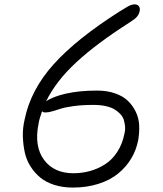

<svg xmlns="http://www.w3.org/2000/svg" viewBox="-20 -804 740 871"><path d="M310.1 46.9Q264.6 46.9 226.8 34.9Q189 22.9 163.1 1.7Q137.2 -19.5 118.7 -48.6Q100.1 -77.6 92.5 -112.1Q85 -146.5 83.7 -184.8Q82.5 -223.1 91.8 -262.2Q119.1 -396.5 223.4 -512.5Q327.6 -628.4 523.9 -752.9Q529.3 -755.9 538.6 -761.7Q547.9 -767.6 551 -769.3Q554.2 -771 560.3 -774.7Q566.4 -778.3 569.1 -779.3Q571.8 -780.3 576.2 -781.7Q580.6 -783.2 583.7 -783.7Q586.9 -784.2 590.8 -784.2Q604 -784.2 610.1 -775.6Q616.2 -767.1 613.8 -754.9Q610.8 -738.8 600.8 -727.5Q590.8 -716.3 564.9 -700.2Q418 -606.4 325.9 -521.2Q233.9 -436 189 -344.2Q218.3 -365.2 278.8 -379.2Q339.4 -393.1 420.9 -393.1Q465.8 -393.1 501.7 -380.6Q537.6 -368.2 559.8 -346.9Q582 -325.7 595.9 -296.9Q609.9 -268.1 611.3 -235.6Q612.8 -203.1 606.9 -168Q598.1 -123 575.2 -84.7Q552.2 -46.4 515.9 -16.6Q479.5 13.2 426.5 30Q373.5 46.9 310.1 46.9ZM154.8 -242.2Q134.3 -140.6 179.4 -79.3Q224.6 -18.1 313 -18.1Q352.1 -18.1 388.2 -28.1Q424.3 -38.1 456.5 -58.6Q488.8 -79.1 512.2 -115.2Q535.6 -151.4 544.9 -199.2Q548.8 -214.4 547.4 -230Q545.9 -245.6 541.7 -259.8Q537.6 -273.9 526.1 -286.4Q514.6 -298.8 499 -308.1Q483.4 -317.4 459 -322.8Q434.6 -328.1 403.8 -328.1Q354 -328.1 314.7 -322.8Q275.4 -317.4 256.1 -311Q236.8 -304.7 218.3 -299.3Q199.7 -293.9 187 -293.9Q173.3 -293.9 170.9 -299.8Q158.2 -264.6 154.8 -242.2Z"/></svg>

Font: Shantell Sans Irregular Bouncy
Style: Italic
Weight: 300
Italic angle: -11.31°
Designer: Stephen Nixon, Anya Danilova, Shantell Martin
Foundry: Arrow Type
Version: Version 1.006;[9816181b4]